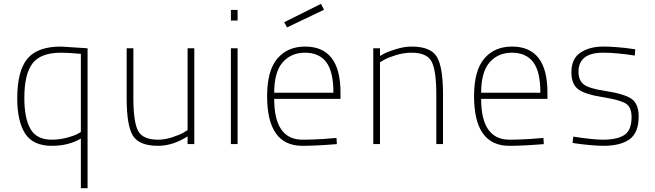

<svg xmlns="http://www.w3.org/2000/svg" viewBox="-20 -752 3420 1002"><path d="M250 9Q153 9 111.5 -54.5Q70 -118 70 -239Q70 -381 122.5 -445Q175 -509 298 -509L437 -500V230H402V-29Q339 9 250 9ZM299 -477Q192 -477 149.5 -421Q107 -365 107 -241Q107 -135 139 -79Q171 -23 250 -23Q290 -23 328 -33Q366 -43 384 -53L402 -63V-471Q334 -477 299 -477Z M959 -500H994V0H959V-40Q881 9 805 9Q706 9 673.5 -44Q641 -97 641 -240V-500H676V-242Q676 -116 700.5 -69.5Q725 -23 805 -23Q840 -23 878.5 -35.5Q917 -48 938 -60L959 -73Z M1185 0V-500H1220V0ZM1185 -645V-700H1220V-645Z M1559 -23Q1590 -23 1634.5 -25Q1679 -27 1708 -30L1736 -32L1738 0Q1631 9 1558 9Q1374 9 1374 -250Q1374 -384 1427.5 -446.5Q1481 -509 1572 -509Q1757 -509 1757 -269V-236H1411Q1411 -23 1559 -23ZM1411 -268H1720Q1720 -379 1682.5 -428Q1645 -477 1572 -477Q1499 -477 1455 -426.5Q1411 -376 1411 -268ZM1463 -636 1655 -732 1671 -701 1478 -609Z M1963 0H1928V-500H1963V-460Q1972 -465 1987.5 -473.5Q2003 -482 2046.5 -495.5Q2090 -509 2128 -509Q2227 -509 2259.5 -456Q2292 -403 2292 -260V0H2257V-258Q2257 -384 2232.5 -430.5Q2208 -477 2128 -477Q2088 -477 2047 -464.5Q2006 -452 1985 -440L1963 -427Z M2639 -23Q2670 -23 2714.5 -25Q2759 -27 2788 -30L2816 -32L2818 0Q2711 9 2638 9Q2454 9 2454 -250Q2454 -384 2507.5 -446.5Q2561 -509 2652 -509Q2837 -509 2837 -269V-236H2491Q2491 -23 2639 -23ZM2491 -268H2800Q2800 -379 2762.5 -428Q2725 -477 2652 -477Q2579 -477 2535 -426.5Q2491 -376 2491 -268Z M3295 -495 3293 -462Q3196 -477 3128 -477Q2999 -477 2999 -377Q2999 -333 3026.5 -311.5Q3054 -290 3136 -278Q3239 -262 3276 -236Q3313 -210 3313 -144Q3313 -60 3266 -25.5Q3219 9 3128 9Q3103 9 3063 5.5Q3023 2 2995 -2L2968 -6L2972 -39Q3075 -23 3126 -23Q3202 -23 3239 -48Q3276 -73 3276 -141Q3276 -192 3247 -211Q3218 -230 3126 -245Q3035 -259 2998.5 -285.5Q2962 -312 2962 -375Q2962 -446 3009.5 -477.5Q3057 -509 3128 -509Q3162 -509 3204 -505.5Q3246 -502 3271 -498Z"/></svg>

Font: TitilliumMaps29L
Style: 1 wt
Weight: 100
Designer: Campivisivi
Foundry: Accademia di Belle Arti di Urbino and students of MA course of Visual design
Version: Version 001.001